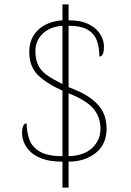

<svg xmlns="http://www.w3.org/2000/svg" viewBox="-20 -780 599 879"><path d="M266 -40Q209 -40 173 -53.5Q137 -67 117 -87.5Q97 -108 89 -130Q81 -152 81 -169Q81 -215 102 -215Q102 -177 114 -142.5Q126 -108 161.5 -86.5Q197 -65 266 -65V-365Q192 -398 153 -437Q114 -476 114 -542Q114 -605 155 -643.5Q196 -682 266 -687V-760H294V-687Q352 -687 387.5 -668.5Q423 -650 439.5 -622.5Q456 -595 456 -567Q456 -521 435 -521Q435 -563 423 -595Q411 -627 380.5 -644.5Q350 -662 294 -662V-381Q362 -356 399.5 -327Q437 -298 452.5 -265Q468 -232 468 -192Q468 -119 418 -79.5Q368 -40 294 -40V79H266ZM266 -662Q206 -657 174 -624.5Q142 -592 142 -547Q142 -506 155.5 -480Q169 -454 196.5 -435Q224 -416 266 -395ZM294 -65Q364 -67 402 -102.5Q440 -138 440 -191Q440 -242 409.5 -280.5Q379 -319 294 -353Z"/></svg>

Font: Noto Serif Telugu Thin
Style: Regular
Weight: 100
Designer: Jelle Bosma - Monotype Design Team
Foundry: Monotype Imaging Inc.
Version: Version 2.005; ttfautohint (v1.8.4.7-5d5b)